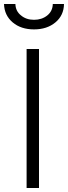

<svg xmlns="http://www.w3.org/2000/svg" viewBox="-46 -940 340 960"><path d="M87 0V-695H149V0ZM59 -863Q85 -841 124 -841Q163 -841 190 -862.5Q217 -884 218 -920H274Q273 -863 231 -828Q189 -793 124 -793Q59 -793 17.5 -828Q-24 -863 -26 -920H31Q32 -884 59 -863Z"/></svg>

Font: Titillium Web[RUS by Daymarius]
Style: Regular
Weight: 300
Designer: Cyrillization by Daymarius
Foundry: Cyrillization by Daymarius
Version: Version 1.002 September 12, 2018